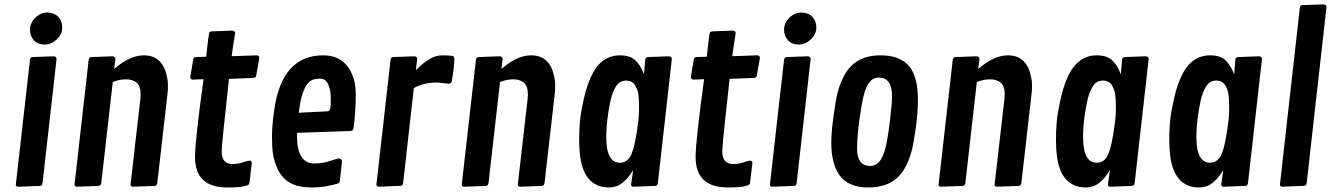

<svg xmlns="http://www.w3.org/2000/svg" viewBox="-20 -846 6047 872"><path d="M182.6 -643.6Q152.3 -643.6 134.3 -662.6Q116.2 -681.6 116.2 -711.7Q116.2 -741.7 140.4 -765.4Q164.6 -789.1 194.8 -789.1Q225.1 -789.1 243.9 -770Q262.7 -751 262.7 -720.9Q262.7 -690.9 237.8 -667.2Q212.9 -643.6 182.6 -643.6ZM236.8 -577.6 173.3 -14.6Q172.4 -7.8 169.9 -4.9Q167.5 -2 160.6 -1.5L62.5 2Q51.8 1 51.8 -7.3L116.2 -575.2Q118.2 -585.9 128.4 -586.9L223.6 -590.3Q236.8 -589.4 236.8 -577.6Z M503.9 -577.6 498.5 -532.7Q568.8 -594.7 633.3 -594.7Q715.3 -594.7 736.8 -504.9Q742.7 -480.5 742.7 -458.7Q742.7 -437 741.2 -423.8L694.3 -14.6Q692.4 -2.4 682.1 -1.5L583.5 2Q572.8 1 572.8 -7.3L617.2 -394Q618.7 -406.7 618.7 -417Q618.7 -457 599.9 -471.4Q581.1 -485.8 552.2 -485.8Q523.4 -485.8 492.2 -473.6L439.9 -14.6Q438 -2.4 427.7 -1.5L329.1 2Q318.4 1 318.4 -7.3L382.8 -575.2Q384.8 -585.9 395 -586.9L490.7 -590.3Q503.9 -589.8 503.9 -577.6Z M916.5 -588.4Q927.7 -695.8 931.2 -699.5Q934.6 -703.1 941.4 -703.6L1034.7 -707Q1047.9 -706.1 1047.9 -694.8Q1038.6 -640.6 1032.2 -590.8L1146 -594.7Q1157.7 -594.2 1157.7 -582L1144 -504.4Q1142.1 -492.7 1131.8 -492.2L1020 -487.8Q986.8 -189 986.8 -158.2Q986.8 -101.1 1035.6 -101.1Q1060.5 -101.1 1084 -108.9Q1107.4 -116.7 1113.3 -116.7Q1123.5 -116.7 1123.5 -104L1113.3 -18.6Q1112.3 -11.2 1109.6 -7.8Q1106.9 -4.4 1085.7 0.5Q1064.5 5.4 1013.2 5.4Q938 5.4 901.9 -29.5Q865.7 -64.5 865.7 -133.8Q865.7 -203.1 904.3 -486.3L856.4 -484.4Q844.2 -484.9 844.2 -496.6L857.4 -575.2Q858.9 -586.4 870.1 -586.9Z M1226.1 -350.6Q1261.7 -594.7 1447.8 -594.7Q1519.5 -594.7 1557.6 -545.4Q1595.7 -496.1 1595.7 -417.5Q1595.7 -338.9 1585.9 -264.6Q1584.5 -251.5 1570.8 -251L1329.6 -242.7Q1329.1 -235.4 1329.1 -223.1Q1329.1 -168 1348.4 -135.7Q1367.7 -103.5 1406.7 -103.5Q1445.8 -103.5 1479.2 -115Q1512.7 -126.5 1518.6 -126.5Q1524.4 -126.5 1528.8 -122.6Q1533.2 -118.7 1533.2 -111.8L1523.4 -25.9Q1522.9 -18.6 1520.8 -16.4Q1518.6 -14.2 1512.2 -11.7Q1453.1 5.4 1398.4 5.4Q1343.8 5.4 1313.5 -7.8Q1283.2 -21 1264.9 -41.7Q1246.6 -62.5 1235.1 -91.6Q1223.6 -120.6 1219.5 -149.2Q1215.3 -177.7 1215.3 -227.5Q1215.3 -277.3 1226.1 -350.6ZM1341.3 -365.2 1336.9 -334 1464.4 -340.3Q1472.7 -340.8 1475.1 -343.3Q1482.4 -350.6 1482.4 -383.5Q1482.4 -416.5 1480.2 -429.9Q1478 -443.4 1472.7 -457.5Q1461.4 -488.8 1434.3 -488.8Q1407.2 -488.8 1391.6 -479.5Q1356.9 -458 1341.3 -365.2Z M2018.1 -465.8 1965.8 -471.2Q1902.3 -471.2 1859.4 -445.8L1811 -15.1Q1809.1 -2.9 1798.8 -2L1700.2 2Q1689.5 1 1689.5 -7.3L1753.9 -575.2Q1755.9 -585.9 1766.1 -586.9L1861.3 -590.3Q1874.5 -589.8 1874.5 -577.6L1868.7 -527.3Q1899.9 -559.1 1929.2 -576.9Q1958.5 -594.7 1988 -594.7Q2017.6 -594.7 2033.2 -592.3Q2043.5 -590.3 2043.5 -578.6Q2043.5 -544.9 2032.2 -478.5Q2029.8 -465.8 2018.1 -465.8Z M2262.7 -577.6 2257.3 -532.7Q2327.6 -594.7 2392.1 -594.7Q2474.1 -594.7 2495.6 -504.9Q2501.5 -480.5 2501.5 -458.7Q2501.5 -437 2500 -423.8L2453.1 -14.6Q2451.2 -2.4 2440.9 -1.5L2342.3 2Q2331.5 1 2331.5 -7.3L2376 -394Q2377.4 -406.7 2377.4 -417Q2377.4 -457 2358.6 -471.4Q2339.8 -485.8 2311 -485.8Q2282.2 -485.8 2251 -473.6L2198.7 -14.6Q2196.8 -2.4 2186.5 -1.5L2087.9 2Q2077.1 1 2077.1 -7.3L2141.6 -575.2Q2143.6 -585.9 2153.8 -586.9L2249.5 -590.3Q2262.7 -589.8 2262.7 -577.6Z M3031.2 -577.6 2967.8 -14.6Q2966.3 -2 2955.1 -1.5L2856.4 2Q2846.2 1 2846.2 -7.3L2855.5 -73.7Q2833 -35.6 2806.4 -15.1Q2779.8 5.4 2746.6 5.4Q2713.4 5.4 2689.9 -6.1Q2666.5 -17.6 2651.6 -36.4Q2636.7 -55.2 2627.4 -81.5Q2610.4 -128.4 2610.4 -209.7Q2610.4 -291 2621.3 -347.7Q2632.3 -404.3 2640.6 -433.8Q2648.9 -463.4 2662.8 -494.6Q2676.8 -525.9 2694.3 -546.9Q2734.4 -594.7 2795.4 -594.7Q2840.8 -594.7 2864.7 -573Q2888.7 -551.3 2904.8 -508.8L2910.6 -575.2Q2911.6 -585.9 2922.9 -586.9L3018.6 -590.3Q3031.2 -589.4 3031.2 -577.6ZM2733.4 -223.6Q2733.4 -106.9 2795.9 -106.9Q2823.2 -106.9 2840.3 -132.1Q2857.4 -157.2 2869.9 -232.9Q2882.3 -308.6 2882.3 -343.3Q2882.3 -377.9 2881.8 -387.2Q2881.3 -396.5 2879.9 -411.9Q2878.4 -427.2 2874.5 -437.7Q2870.6 -448.2 2864.3 -459Q2851.6 -480 2823.2 -480Q2794.9 -480 2778.3 -454.8Q2761.7 -429.7 2752.4 -387.7Q2733.4 -297.9 2733.4 -223.6Z M3189.9 -588.4Q3201.2 -695.8 3204.6 -699.5Q3208 -703.1 3214.8 -703.6L3308.1 -707Q3321.3 -706.1 3321.3 -694.8Q3312 -640.6 3305.7 -590.8L3419.4 -594.7Q3431.2 -594.2 3431.2 -582L3417.5 -504.4Q3415.5 -492.7 3405.3 -492.2L3293.5 -487.8Q3260.3 -189 3260.3 -158.2Q3260.3 -101.1 3309.1 -101.1Q3334 -101.1 3357.4 -108.9Q3380.9 -116.7 3386.7 -116.7Q3397 -116.7 3397 -104L3386.7 -18.6Q3385.7 -11.2 3383.1 -7.8Q3380.4 -4.4 3359.1 0.5Q3337.9 5.4 3286.6 5.4Q3211.4 5.4 3175.3 -29.5Q3139.2 -64.5 3139.2 -133.8Q3139.2 -203.1 3177.7 -486.3L3129.9 -484.4Q3117.7 -484.9 3117.7 -496.6L3130.9 -575.2Q3132.3 -586.4 3143.6 -586.9Z M3607.4 -643.6Q3577.1 -643.6 3559.1 -662.6Q3541 -681.6 3541 -711.7Q3541 -741.7 3565.2 -765.4Q3589.4 -789.1 3619.6 -789.1Q3649.9 -789.1 3668.7 -770Q3687.5 -751 3687.5 -720.9Q3687.5 -690.9 3662.6 -667.2Q3637.7 -643.6 3607.4 -643.6ZM3661.6 -577.6 3598.1 -14.6Q3597.2 -7.8 3594.7 -4.9Q3592.3 -2 3585.4 -1.5L3487.3 2Q3476.6 1 3476.6 -7.3L3541 -575.2Q3543 -585.9 3553.2 -586.9L3648.4 -590.3Q3661.6 -589.4 3661.6 -577.6Z M3755.4 -198.2Q3755.4 -244.6 3765.6 -319.3Q3775.9 -394 3784.7 -428Q3793.5 -461.9 3809.6 -494.4Q3825.7 -526.9 3847.7 -547.9Q3896 -594.7 3978.5 -594.7Q4095.7 -594.7 4130.4 -508.8Q4148.9 -462.9 4148.9 -397.7Q4148.9 -332.5 4138.9 -262.7Q4128.9 -192.9 4120.1 -159.4Q4111.3 -126 4095.5 -94Q4079.6 -62 4057.6 -41Q4009.3 5.4 3922.6 5.4Q3835.9 5.4 3795.7 -46.6Q3755.4 -98.6 3755.4 -198.2ZM4008.8 -208.5Q4014.2 -234.4 4022.7 -305.4Q4031.2 -376.5 4031.2 -410.6Q4031.2 -493.7 3971.2 -493.7Q3942.9 -493.7 3924.6 -466.8Q3906.2 -439.9 3895 -377.4Q3872.6 -250.5 3872.6 -171.4Q3872.6 -92.3 3932.1 -92.3Q3960.4 -92.3 3979.2 -119.4Q3998 -146.5 4008.8 -208.5Z M4428.2 -577.6 4422.9 -532.7Q4493.2 -594.7 4557.6 -594.7Q4639.6 -594.7 4661.1 -504.9Q4667 -480.5 4667 -458.7Q4667 -437 4665.5 -423.8L4618.7 -14.6Q4616.7 -2.4 4606.4 -1.5L4507.8 2Q4497.1 1 4497.1 -7.3L4541.5 -394Q4543 -406.7 4543 -417Q4543 -457 4524.2 -471.4Q4505.4 -485.8 4476.6 -485.8Q4447.8 -485.8 4416.5 -473.6L4364.3 -14.6Q4362.3 -2.4 4352.1 -1.5L4253.4 2Q4242.7 1 4242.7 -7.3L4307.1 -575.2Q4309.1 -585.9 4319.3 -586.9L4415 -590.3Q4428.2 -589.8 4428.2 -577.6Z M5196.8 -577.6 5133.3 -14.6Q5131.8 -2 5120.6 -1.5L5022 2Q5011.7 1 5011.7 -7.3L5021 -73.7Q4998.5 -35.6 4971.9 -15.1Q4945.3 5.4 4912.1 5.4Q4878.9 5.4 4855.5 -6.1Q4832 -17.6 4817.1 -36.4Q4802.2 -55.2 4793 -81.5Q4775.9 -128.4 4775.9 -209.7Q4775.9 -291 4786.9 -347.7Q4797.9 -404.3 4806.2 -433.8Q4814.5 -463.4 4828.4 -494.6Q4842.3 -525.9 4859.9 -546.9Q4899.9 -594.7 4960.9 -594.7Q5006.3 -594.7 5030.3 -573Q5054.2 -551.3 5070.3 -508.8L5076.2 -575.2Q5077.1 -585.9 5088.4 -586.9L5184.1 -590.3Q5196.8 -589.4 5196.8 -577.6ZM4898.9 -223.6Q4898.9 -106.9 4961.4 -106.9Q4988.8 -106.9 5005.9 -132.1Q5022.9 -157.2 5035.4 -232.9Q5047.9 -308.6 5047.9 -343.3Q5047.9 -377.9 5047.4 -387.2Q5046.9 -396.5 5045.4 -411.9Q5043.9 -427.2 5040 -437.7Q5036.1 -448.2 5029.8 -459Q5017.1 -480 4988.8 -480Q4960.4 -480 4943.8 -454.8Q4927.2 -429.7 4918 -387.7Q4898.9 -297.9 4898.9 -223.6Z M5711.4 -577.6 5647.9 -14.6Q5646.5 -2 5635.3 -1.5L5536.6 2Q5526.4 1 5526.4 -7.3L5535.6 -73.7Q5513.2 -35.6 5486.6 -15.1Q5460 5.4 5426.8 5.4Q5393.6 5.4 5370.1 -6.1Q5346.7 -17.6 5331.8 -36.4Q5316.9 -55.2 5307.6 -81.5Q5290.5 -128.4 5290.5 -209.7Q5290.5 -291 5301.5 -347.7Q5312.5 -404.3 5320.8 -433.8Q5329.1 -463.4 5343 -494.6Q5356.9 -525.9 5374.5 -546.9Q5414.6 -594.7 5475.6 -594.7Q5521 -594.7 5544.9 -573Q5568.8 -551.3 5585 -508.8L5590.8 -575.2Q5591.8 -585.9 5603 -586.9L5698.7 -590.3Q5711.4 -589.4 5711.4 -577.6ZM5413.6 -223.6Q5413.6 -106.9 5476.1 -106.9Q5503.4 -106.9 5520.5 -132.1Q5537.6 -157.2 5550 -232.9Q5562.5 -308.6 5562.5 -343.3Q5562.5 -377.9 5562 -387.2Q5561.5 -396.5 5560.1 -411.9Q5558.6 -427.2 5554.7 -437.7Q5550.8 -448.2 5544.4 -459Q5531.7 -480 5503.4 -480Q5475.1 -480 5458.5 -454.8Q5441.9 -429.7 5432.6 -387.7Q5413.6 -297.9 5413.6 -223.6Z M6004.4 -813 5914.6 -15.1Q5913.6 -8.3 5911.1 -5.4Q5908.7 -2.4 5901.9 -2L5803.7 2Q5793 1 5793 -7.3L5883.3 -809.6Q5884.3 -816.4 5886.7 -819.3Q5889.2 -822.3 5896 -822.8L5991.7 -826.2Q6004.4 -824.7 6004.4 -813Z"/></svg>

Font: Contrail One
Style: Regular
Weight: 400
Designer: Riccardo De Franceschi
Foundry: Sorkin Type Co.
Version: Version 1.003